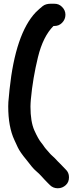

<svg xmlns="http://www.w3.org/2000/svg" viewBox="-20 -761 412 1027"><path d="M330 -682C330 -698 324 -712 312 -724C300 -736 287 -741 270 -741H251C234 -741 219 -737 208 -728C197 -719 184 -708 171 -695C99 -619 52 -481 31 -282C30 -269 29 -255 27 -239C25 -223 24 -208 24 -192C24 -119 35 -59 57 -12C61 -3 67 10 75 27C83 44 98 66 123 96C144 124 160 143 172 153C184 163 194 173 203 183C212 193 222 204 235 217L247 229C258 240 272 246 289 246C306 246 320 240 332 229C344 218 349 204 349 187C349 170 343 156 331 145L302 115L289 102C284 97 279 91 273 85C267 79 262 75 258 71C254 67 250 64 247 60C244 56 239 51 233 44C227 37 222 32 218 26C214 20 208 11 199 0C190 -11 178 -32 164 -63C150 -94 143 -137 143 -191C143 -203 144 -216 145 -229C152 -306 165 -381 183 -455C201 -529 229 -585 266 -622H270C287 -622 300 -627 312 -639C324 -651 330 -666 330 -682Z"/></svg>

Font: AppleStorm
Style: Xbd
Weight: 800
Foundry: Cannot Into Space Fonts
Version: Version 1.01